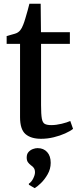

<svg xmlns="http://www.w3.org/2000/svg" viewBox="-20 -710 408 996"><path d="M193 10Q140.5 10 112.2 -14.5Q84 -39 84 -102V-482.5H14.5V-523Q24 -526 35.8 -529Q47.5 -532 57.8 -535.2Q68 -538.5 73.5 -542.5Q80 -547 84.5 -552.5Q89 -558 93 -565.2Q97 -572.5 100.5 -582Q105.5 -594 111.5 -614.5Q117.5 -635 123.5 -656Q129.5 -677 132.5 -690.5H191L192.5 -543H342.5V-482.5H193V-164.5Q193 -117 197 -95Q201 -73 212.8 -67Q224.5 -61 246 -61Q271 -61 300 -68Q329 -75 344.5 -82.5L359 -41.5Q344 -29.5 317.8 -17.8Q291.5 -6 259 2Q226.5 10 193 10ZM243 134.5Q243 166.5 227.2 194Q211.5 221.5 192 240.2Q172.5 259 160.5 265.5H159L130 248.5L129.5 243Q143.5 234 152.5 215.5Q161.5 197 161.5 184Q161.5 170 155.5 161.5Q149.5 153 140 147Q132 141 125.2 132Q118.5 123 118.5 107Q118.5 89 128 78.5Q137.5 68 150.5 63.2Q163.5 58.5 173.5 58.5H176Q206 58.5 224.5 78.8Q243 99 243 134.5Z"/></svg>

Font: Merriweather 48pt Medium
Style: Regular
Weight: 500
Version: Version 2.100